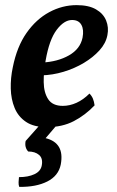

<svg xmlns="http://www.w3.org/2000/svg" viewBox="-20 -487 455 749"><path d="M163 9Q112 9 81.5 -11.5Q51 -32 37 -66Q23 -100 22 -141.5Q21 -183 30 -225Q46 -305 83.5 -358.5Q121 -412 172 -439.5Q223 -467 279 -467Q326 -467 354.5 -450.5Q383 -434 394 -407Q405 -380 399 -350Q393 -318 368 -290.5Q343 -263 307 -241.5Q271 -220 228 -207Q185 -194 141 -193L144 -243Q205 -246 249 -271Q293 -296 302 -340Q308 -371 297.5 -390Q287 -409 261 -409Q230 -409 201 -370.5Q172 -332 158 -251Q150 -207 150.5 -166.5Q151 -126 168 -100Q185 -74 225 -74Q252 -74 278.5 -86Q305 -98 329 -122Q338 -113 342.5 -102Q347 -91 349 -76Q313 -38 268 -14.5Q223 9 163 9ZM55 242Q52 234 52.5 223.5Q53 213 54 204Q90 204 114.5 192.5Q139 181 143 158Q148 131 132.5 117.5Q117 104 90 104Q75 88 80 63L150 -16H216L158 52Q195 61 210 86.5Q225 112 217 155Q208 199 164.5 221Q121 243 55 242Z"/></svg>

Font: Vollkorn SemiBold
Style: Italic
Weight: 600
Italic angle: -11°
Designer: Friedrich Althausen
Foundry: Friedrich Althausen
Version: Version 5.000